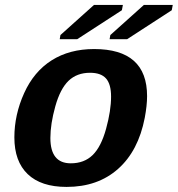

<svg xmlns="http://www.w3.org/2000/svg" viewBox="-20 -733 707 763"><path d="M244.6 9.8Q143.1 9.8 90.1 -41Q37.1 -91.8 37.1 -187Q37.1 -276.9 75.9 -362.8Q114.7 -448.7 185.5 -493.4Q256.3 -538.1 354 -538.1Q564.5 -538.1 564.5 -351.1Q564.5 -314 555.2 -264.6Q529.8 -133.3 449.2 -61.8Q368.7 9.8 244.6 9.8ZM421.4 -349.1Q421.4 -398.4 401.4 -421.1Q381.3 -443.8 337.9 -443.8Q285.6 -443.8 252.4 -411.9Q219.2 -379.9 199.7 -310.1Q180.2 -240.2 180.2 -184.6Q180.2 -84 261.2 -84Q314.5 -84 348.1 -116.7Q381.8 -149.4 401.6 -221.4Q421.4 -293.5 421.4 -349.1ZM286.6 -577.1H217.3L220.2 -593.8L353.5 -713.4H468.3L464.4 -692.4ZM484.9 -577.1H415.5L418.5 -593.8L551.8 -713.4H666.5L662.6 -692.4Z"/></svg>

Font: Cousine
Style: Bold Italic
Weight: 700
Italic angle: -12°
Monospace: yes
Designer: Steve Matteson
Foundry: Ascender Corporation
Version: Version 1.20